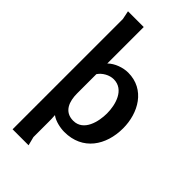

<svg xmlns="http://www.w3.org/2000/svg" viewBox="-295 -849 1147 1147"><g transform="rotate(45 278.0 -276.0)"><path d="M316 -511C274 -511 221 -493 189 -461V-769H56L67 -715V217H202L188 162V36C188 21 188 -3 186 -22C214 0 263 10 297 10C451 10 530 -110 530 -254C530 -383 459 -511 316 -511ZM283 -422C372 -422 399 -321 399 -249C399 -180 375 -75 287 -75C210 -75 188 -141 188 -207V-370C208 -400 247 -422 283 -422Z"/></g></svg>

Font: Rosario
Style: Bold
Weight: 700
Designer: Hector Gatti
Foundry: Omnibus Type
Version: Version 1.100